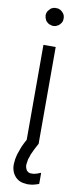

<svg xmlns="http://www.w3.org/2000/svg" viewBox="-102 -742 423 996"><g transform="rotate(10 109.5 -244.0)"><path d="M109.4 -613.3Q108.4 -613.3 106.4 -613.3Q105.5 -613.3 104.5 -613.3Q99.6 -614.3 94.7 -616.2Q90.8 -617.2 85.9 -619.1Q81.1 -623 77.1 -626Q72.3 -629.9 69.3 -634.8Q62.5 -646.5 61.5 -660.2Q61.5 -673.8 68.4 -684.6Q72.3 -689.5 76.2 -693.4Q80.1 -698.2 85 -701.2Q94.7 -706.1 102.5 -707Q110.4 -707 109.4 -707Q115.2 -707 121.1 -706.1Q127 -704.1 132.8 -701.2Q137.7 -698.2 141.6 -694.3Q145.5 -690.4 149.4 -685.5Q155.3 -676.8 156.2 -667Q157.2 -657.2 155.3 -647.5Q154.3 -644.5 153.3 -642.6Q151.4 -639.6 150.4 -636.7Q148.4 -633.8 146.5 -631.8Q144.5 -628.9 142.6 -627Q142.6 -627 142.6 -627Q142.6 -627 142.6 -627Q139.6 -624 136.7 -622.1Q134.8 -620.1 130.9 -619.1Q128.9 -617.2 126 -616.2Q123 -615.2 120.1 -614.3Q114.3 -613.3 112.3 -613.3Q109.4 -613.3 109.4 -613.3ZM129.9 160.2Q131.8 160.2 132.8 160.2Q134.8 160.2 135.7 160.2Q138.7 160.2 141.6 160.2Q144.5 159.2 147.5 159.2Q150.4 158.2 153.3 157.2Q156.2 157.2 159.2 156.2Q164.1 154.3 168.9 152.3Q173.8 150.4 178.7 148.4Q179.7 148.4 179.7 149.4Q180.7 149.4 180.7 149.4Q180.7 152.3 180.7 154.3Q180.7 156.2 180.7 159.2Q180.7 164.1 180.7 168.9Q180.7 173.8 180.7 179.7Q180.7 182.6 180.7 185.5Q180.7 189.5 180.7 192.4Q180.7 196.3 180.7 199.2Q180.7 202.1 180.7 206.1Q179.7 206.1 178.7 207Q177.7 207 176.8 208Q170.9 210 165 211.9Q160.2 213.9 154.3 214.8Q149.4 215.8 145.5 216.8Q140.6 217.8 136.7 217.8Q125 218.8 121.1 218.8Q118.2 218.8 119.1 218.8Q107.4 217.8 95.7 215.8Q85 213.9 74.2 208Q64.5 202.1 56.6 194.3Q49.8 186.5 43.9 176.8Q33.2 155.3 33.2 133.8Q33.2 129.9 33.2 127Q34.2 101.6 41 77.1Q44.9 65.4 48.8 54.7Q52.7 43.9 56.6 33.2Q65.4 14.6 65.4 14.6Q65.4 14.6 77.1 -7.8Q77.1 -67.4 77.1 -126Q77.1 -185.5 77.1 -244.1Q77.1 -284.2 77.1 -323.2Q77.1 -362.3 77.1 -401.4Q77.1 -427.7 77.1 -454.1Q77.1 -481.4 77.1 -507.8Q78.1 -507.8 80.1 -507.8Q82 -507.8 84 -507.8Q89.8 -507.8 95.7 -507.8Q101.6 -507.8 106.4 -507.8Q110.4 -507.8 114.3 -507.8Q118.2 -507.8 122.1 -507.8Q127 -507.8 131.8 -507.8Q136.7 -507.8 141.6 -507.8Q141.6 -505.9 141.6 -503.9Q141.6 -502 141.6 -500Q141.6 -443.4 141.6 -386.7Q141.6 -329.1 141.6 -272.5Q141.6 -233.4 141.6 -194.3Q141.6 -155.3 141.6 -116.2Q141.6 -86.9 141.6 -57.6Q141.6 -27.3 141.6 2Q141.6 2.9 141.6 2.9Q140.6 2.9 140.6 3.9Q132.8 18.6 125 33.2Q117.2 48.8 110.4 64.5Q108.4 71.3 106.4 78.1Q103.5 84 101.6 91.8Q99.6 103.5 97.7 117.2Q96.7 130.9 102.5 142.6Q104.5 146.5 106.4 150.4Q109.4 153.3 113.3 155.3Q116.2 158.2 120.1 159.2Q123 160.2 127 160.2Q127.9 160.2 128.9 160.2Q129.9 160.2 129.9 160.2Z"/></g></svg>

Font: LeFont
Style: Light
Weight: 300
Designer: Leryon MEDIA
Version: Version 1.0